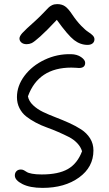

<svg xmlns="http://www.w3.org/2000/svg" viewBox="-20 -850 525 929"><path d="M108.9 -636.2Q92.8 -636.2 83.5 -644.3Q74.2 -652.3 74.2 -664.1Q74.2 -674.3 87.6 -689.7Q101.1 -705.1 152.8 -751Q170.9 -767.6 189 -786.4Q207 -805.2 214.1 -812.5Q221.2 -819.8 231.9 -825Q242.7 -830.1 256.8 -830.1Q279.3 -830.1 294.9 -819.3Q310.5 -808.6 330.1 -778.8Q351.1 -747.6 372.8 -725.3Q394.5 -703.1 407.5 -695.1Q420.4 -687 428.7 -678.5Q437 -669.9 437 -660.2Q437 -647.5 428 -640.1Q418.9 -632.8 403.8 -632.8Q368.7 -632.8 338.4 -656.2Q308.1 -679.7 254.9 -753.9Q205.1 -700.7 174.8 -673.6Q144.5 -646.5 133.1 -641.4Q121.6 -636.2 108.9 -636.2ZM186 59.1Q125 59.1 88.4 40.5Q51.8 22 51.8 -1Q51.8 -13.7 59.6 -21.7Q67.4 -29.8 81.1 -29.8Q88.9 -29.8 95.9 -26.1Q103 -22.5 109.6 -17.8Q116.2 -13.2 135 -9.5Q153.8 -5.9 182.1 -5.9Q262.7 -5.9 308.6 -32.2Q354.5 -58.6 377 -118.2Q370.6 -139.6 353.3 -157.7Q335.9 -175.8 312.7 -187.5Q289.6 -199.2 261.7 -211.4Q233.9 -223.6 206.3 -233.4Q178.7 -243.2 152.6 -257.1Q126.5 -271 106.4 -286.9Q86.4 -302.7 74.2 -326.7Q62 -350.6 62 -379.9Q62 -434.6 98.6 -483.4Q135.3 -532.2 195.8 -560.8Q256.3 -589.4 323.2 -587.9Q353 -587.4 372.6 -573.7Q392.1 -560.1 392.1 -545.9Q392.1 -521 361.8 -521Q360.4 -521 348.4 -522Q336.4 -522.9 325.2 -522.9Q165.5 -522.9 115.2 -383.8Q119.6 -360.4 139.9 -341.1Q160.2 -321.8 188.2 -308.3Q216.3 -294.9 249.5 -282.2Q282.7 -269.5 314.7 -255.1Q346.7 -240.7 373 -223.6Q399.4 -206.5 415.8 -180.7Q432.1 -154.8 432.1 -122.1Q432.1 -41.5 362.5 8.8Q293 59.1 186 59.1Z"/></svg>

Font: Shantell Sans Irregular Bouncy
Style: Regular
Weight: 300
Designer: Stephen Nixon, Anya Danilova, Shantell Martin
Foundry: Arrow Type
Version: Version 1.006;[9816181b4]